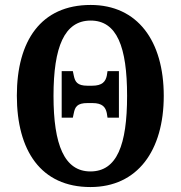

<svg xmlns="http://www.w3.org/2000/svg" viewBox="-20 -745 729 775"><path d="M345 10C535 10 641 -137 641 -358C641 -580 535 -725 346 -725C145 -725 48 -580 48 -359C48 -137 145 10 345 10ZM345 -53C240 -53 196 -160 196 -358C196 -556 240 -662 346 -662C452 -662 493 -556 493 -358C493 -160 452 -53 345 -53ZM229 -270H274L278 -289C283 -313 291 -329 333 -329H353C394 -329 406 -312 411 -289L414 -270H460V-458H414L411 -439C406 -416 393 -399 352 -399H333C292 -399 283 -415 278 -439L274 -458H229Z"/></svg>

Font: Noto Serif Condensed
Style: Bold
Weight: 700
Width: 3
Designer: Monotype Design Team
Foundry: Monotype Imaging Inc.
Version: Version 2.015